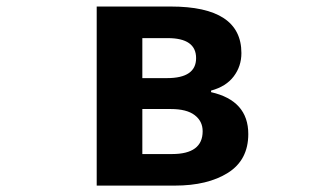

<svg xmlns="http://www.w3.org/2000/svg" viewBox="-20 -580 1040 600"><path d="M282.2 0V-559.6H513.7Q734.4 -559.6 734.4 -414.1Q734.4 -373 710.4 -341.3Q686.5 -309.6 639.6 -296.9V-292Q755.9 -265.6 755.9 -161.1Q755.9 -80.1 692.4 -40Q628.9 0 526.4 0ZM424.8 -335.9H502Q592.8 -335.9 592.8 -398.4Q592.8 -460.9 503.9 -460.9H424.8ZM424.8 -98.6H517.6Q613.3 -98.6 613.3 -169.9Q613.3 -201.2 588.4 -220.2Q563.5 -239.3 513.7 -239.3H424.8Z"/></svg>

Font: Gen Shin Gothic Monospace Bold
Style: Bold
Weight: 700
Designer: [Source Han Sans]
Ryoko NISHIZUKA  (kana & ideographs); Paul D. Hunt (Latin, Greek & Cyrillic); Wenlong ZHANG  (bopomofo
Version: Version 1.002.20150607